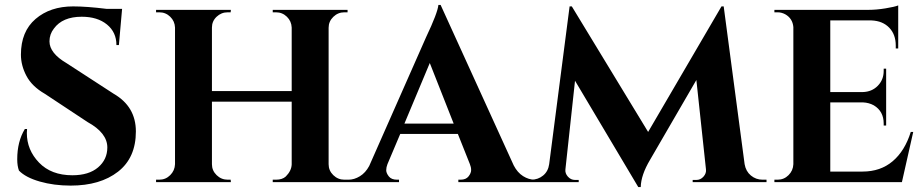

<svg xmlns="http://www.w3.org/2000/svg" viewBox="-20 -740 3755 780"><path d="M50 -93Q50 -165 81 -216H90Q89 -208 89 -200Q89 -131 138.5 -79.5Q188 -28 274 -28Q341 -28 378.5 -60Q416 -92 416 -141Q416 -200 336 -244L162 -359Q110 -389 87.5 -431.5Q65 -474 65 -518Q65 -612 124.5 -663Q184 -714 277 -714Q332 -714 413 -704H476L463 -557H453Q453 -609 414.5 -640.5Q376 -672 312 -672Q234 -672 199 -624Q181 -601 181 -572Q181 -524 251 -483L442 -359Q532 -307 532 -206Q532 -99 459.5 -42.5Q387 14 267 14Q199 14 141.5 -2.5Q84 -19 57 -47Q50 -66 50 -93Z M1101 -10Q1127 -10 1141 -23Q1164 -46 1165 -72V-327H841V-73Q841 -47 860 -28.5Q879 -10 905 -10H917L918 0H614V-10H627Q653 -10 671.5 -28.5Q690 -47 691 -73V-628Q690 -654 671.5 -672Q653 -690 627 -690H614V-700H918L917 -690H905Q879 -690 860 -672Q841 -654 841 -628V-370H1165V-628Q1164 -654 1145.5 -672Q1127 -690 1101 -690H1088V-700H1392V-690H1379Q1353 -690 1334 -671.5Q1315 -653 1315 -627V-73Q1315 -47 1334 -28.5Q1353 -10 1379 -10H1392V0H1088V-10Z M2152 -10H2161V0H1842V-10H1851Q1873 -10 1883.5 -23.5Q1894 -37 1894 -49Q1894 -61 1889 -73L1840 -196H1606L1554 -73Q1549 -60 1549 -48.5Q1549 -37 1559.5 -23.5Q1570 -10 1593 -10H1601V0H1387V-10H1396Q1419 -10 1442 -24Q1465 -38 1480 -66L1711 -589Q1758 -688 1761 -720H1770L2067 -68Q2082 -39 2105 -24.5Q2128 -10 2152 -10ZM1623 -238H1823L1726 -484Z M3078 -10H3094V0H2794V-9H2809Q2826 -9 2838 -22.5Q2850 -36 2848 -52L2809 -415L2621 -91Q2584 -29 2583 20H2573L2316 -412L2277 -52Q2275 -36 2287 -22.5Q2299 -9 2316 -9H2331V0H2122V-10H2138Q2166 -10 2186.5 -27Q2207 -44 2211 -73L2294 -714H2303L2613 -204L2911 -714H2920L3005 -73Q3010 -44 3030.5 -27Q3051 -10 3078 -10Z M3139 -10Q3165 -10 3183.5 -28.5Q3202 -47 3203 -73V-630Q3200 -665 3170 -682Q3155 -690 3139 -690H3126V-700H3509Q3540 -700 3577 -706Q3614 -712 3629 -718V-543H3619V-555Q3619 -600 3592.5 -627.5Q3566 -655 3521 -657H3353V-366H3485Q3522 -367 3546 -391.5Q3570 -416 3570 -452V-461H3580V-230H3570V-238Q3570 -288 3530 -312Q3510 -323 3486 -324H3353V-43H3484Q3557 -43 3606.5 -85Q3656 -127 3680 -204H3690L3644 0H3126V-10Z"/></svg>

Font: Cinzel Decorative
Style: Bold
Weight: 700
Version: Version 1.002;PS 001.002;hotconv 1.0.56;makeotf.lib2.0.21325